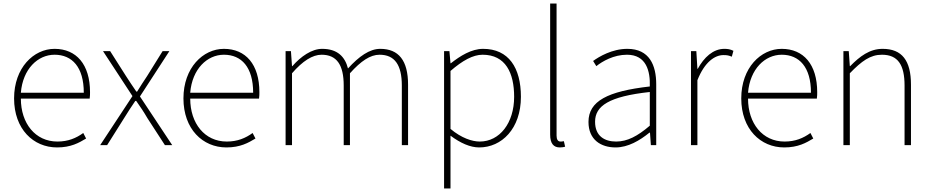

<svg xmlns="http://www.w3.org/2000/svg" viewBox="-20 -814 5226 1077"><path d="M300 13C378 13 423 -13 463 -37L447 -68C407 -39 362 -20 302 -20C178 -20 97 -122 97 -261H483C485 -275 485 -286 485 -297C485 -453 408 -540 286 -540C169 -540 59 -434 59 -262C59 -90 167 13 300 13ZM97 -294C108 -427 192 -507 286 -507C385 -507 450 -437 450 -294Z M542 0H581L676 -151C697 -184 717 -217 739 -248H744C766 -217 788 -184 807 -151L905 0H946L765 -273L930 -527H892L805 -387C785 -358 768 -330 749 -300H745C725 -330 705 -358 687 -387L598 -527H558L723 -275Z M1250 13C1328 13 1373 -13 1413 -37L1397 -68C1357 -39 1312 -20 1252 -20C1128 -20 1047 -122 1047 -261H1433C1435 -275 1435 -286 1435 -297C1435 -453 1358 -540 1236 -540C1119 -540 1009 -434 1009 -262C1009 -90 1117 13 1250 13ZM1047 -294C1058 -427 1142 -507 1236 -507C1335 -507 1400 -437 1400 -294Z M1582 0H1618V-403C1678 -472 1733 -507 1784 -507C1869 -507 1908 -450 1908 -334V0H1943V-403C2005 -472 2057 -507 2109 -507C2194 -507 2234 -450 2234 -334V0H2269V-339C2269 -475 2216 -540 2113 -540C2053 -540 1994 -498 1932 -430C1915 -496 1873 -540 1787 -540C1729 -540 1668 -498 1620 -443H1618L1612 -527H1582Z M2471 243H2507V46V-53C2563 -11 2618 13 2668 13C2794 13 2902 -92 2902 -271C2902 -434 2833 -540 2690 -540C2624 -540 2561 -500 2509 -459H2507L2501 -527H2471ZM2671 -20C2629 -20 2569 -39 2507 -91V-416C2574 -474 2633 -507 2687 -507C2816 -507 2864 -405 2864 -271C2864 -124 2783 -20 2671 -20Z M3120 13C3135 13 3141 11 3150 9L3143 -22C3132 -20 3128 -20 3124 -20C3110 -20 3102 -31 3102 -53V-794H3066V-59C3066 -8 3086 13 3120 13Z M3433 13C3503 13 3569 -26 3623 -70H3626L3631 0H3661V-341C3661 -448 3623 -540 3499 -540C3413 -540 3340 -496 3307 -472L3325 -443C3359 -470 3422 -507 3497 -507C3606 -507 3628 -414 3625 -329C3388 -302 3281 -247 3281 -130C3281 -30 3351 13 3433 13ZM3436 -20C3372 -20 3318 -50 3318 -131C3318 -220 3396 -273 3625 -298V-109C3556 -50 3499 -20 3436 -20Z M3856 0H3892V-364C3933 -468 3991 -505 4038 -505C4059 -505 4068 -503 4085 -496L4094 -529C4076 -538 4061 -540 4043 -540C3980 -540 3929 -492 3894 -428H3892L3886 -527H3856Z M4379 13C4457 13 4502 -13 4542 -37L4526 -68C4486 -39 4441 -20 4381 -20C4257 -20 4176 -122 4176 -261H4562C4564 -275 4564 -286 4564 -297C4564 -453 4487 -540 4365 -540C4248 -540 4138 -434 4138 -262C4138 -90 4246 13 4379 13ZM4176 -294C4187 -427 4271 -507 4365 -507C4464 -507 4529 -437 4529 -294Z M4711 0H4747V-403C4814 -472 4862 -507 4927 -507C5017 -507 5054 -450 5054 -334V0H5090V-339C5090 -475 5039 -540 4931 -540C4858 -540 4803 -498 4749 -443H4747L4741 -527H4711Z"/></svg>

Font: Harano Aji Gothic ExtraLight
Style: Regular
Weight: 250
Foundry: Masamichi Hosoda
Version: HaranoAjiGothic-ExtraLight version 20230610;ttx 4.39.4